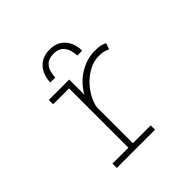

<svg xmlns="http://www.w3.org/2000/svg" viewBox="-174 -840 998 998"><g transform="rotate(-45 325.0 -341.0)"><path d="M137 0V-32H254V-468H137V-500H287V-371V-32H418V0ZM286 -293 259.5 -297Q261 -327.5 273 -358.2Q285 -389 305.5 -416.8Q326 -444.5 354 -465.8Q382 -487 416 -499.5Q450 -512 488 -512Q516 -512 532.8 -507Q549.5 -502 556.5 -498L544.5 -464Q539 -468 523 -473Q507 -478 482 -478Q447.5 -478 414.5 -461.5Q381.5 -445 354.2 -418Q327 -391 309 -358.2Q291 -325.5 286 -293ZM325 -682.5Q365.5 -682.5 391.2 -664.5Q417 -646.5 429 -618Q441 -589.5 441 -558.5H405Q405 -574 399.2 -596.2Q393.5 -618.5 376.2 -635.5Q359 -652.5 324 -652.5Q288.5 -652.5 271.2 -635.5Q254 -618.5 248.5 -596.2Q243 -574 243 -558.5H207Q207 -589.5 219.8 -618Q232.5 -646.5 258.5 -664.5Q284.5 -682.5 325 -682.5Z"/></g></svg>

Font: Trispace Thin
Style: Regular
Weight: 100
Designer: Tyler Finck
Foundry: Etcetera Type Company
Version: Version 1.210